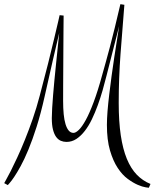

<svg xmlns="http://www.w3.org/2000/svg" viewBox="-20 -763 735 912"><path d="M687 128.9Q686.5 128.9 671.6 126.7Q656.7 124.5 634.5 115Q612.3 105.5 586.7 86.7Q561 67.9 539.1 34.7Q517.1 1.5 502.4 -48.6Q487.8 -98.6 487.8 -169.9Q487.8 -196.8 490.7 -234.1Q493.7 -271.5 498.8 -314Q503.9 -356.4 510 -401.9Q516.1 -447.3 522.7 -490.2Q529.3 -533.2 535.4 -571.8Q541.5 -610.4 545.9 -639.2Q540 -615.7 533 -588.1Q525.9 -560.5 518.1 -530Q510.3 -499.5 502.2 -467.3Q494.1 -435.1 485.8 -402.8Q477.5 -369.6 467.3 -333.7Q457 -297.9 444.3 -262.9Q431.6 -228 416.5 -196.5Q401.4 -165 382.8 -141.1Q364.3 -117.2 342.8 -103Q321.3 -88.9 295.9 -88.9Q281.7 -88.9 269 -94.2Q256.3 -99.6 246.8 -112.5Q237.3 -125.5 231.7 -147.2Q226.1 -168.9 226.1 -202.1Q226.1 -221.7 227.8 -249.8Q229.5 -277.8 232.2 -311.3Q234.9 -344.7 238.5 -382.3Q242.2 -419.9 246.1 -458.3Q250 -496.6 253.9 -534.2Q257.8 -571.8 261.2 -606Q248.5 -554.2 231 -477.1Q213.4 -399.9 191.9 -304.2Q173.8 -223.6 154.1 -161.4Q134.3 -99.1 115 -52.5Q95.7 -5.9 78.1 26.1Q60.5 58.1 47.1 77.9Q33.7 97.7 25.4 106.7Q17.1 115.7 17.1 116.2L0 106.9Q0 106.4 8.5 91.6Q17.1 76.7 30.8 49.8Q44.4 22.9 62 -14.9Q79.6 -52.7 98.1 -98.6Q116.7 -144.5 135.3 -197.8Q153.8 -251 168.9 -309.1Q190.9 -391.1 208.3 -460.9Q225.6 -530.8 237.8 -581.8Q250 -632.8 256.6 -661.6Q263.2 -690.4 263.2 -690.9L282.2 -689Q282.2 -688 282 -666Q281.7 -644 281.5 -608.9Q281.2 -573.7 281 -529.5Q280.8 -485.4 280.5 -440.4Q280.3 -395.5 280 -354.2Q279.8 -313 279.8 -283.2Q279.8 -249 282.5 -220.9Q285.2 -192.9 291.3 -173.1Q297.4 -153.3 306.6 -142.6Q315.9 -131.8 329.1 -131.8Q339.8 -131.8 354.7 -146.2Q369.6 -160.6 387.5 -193.1Q405.3 -225.6 425 -278.3Q444.8 -331.1 465.8 -408.2Q473.1 -434.6 482.2 -466.8Q491.2 -499 502 -539.8Q512.7 -580.6 525.1 -630.9Q537.6 -681.2 551.8 -743.2L570.8 -740.2Q561 -623 552.5 -507.1Q543.9 -391.1 543.9 -273.9Q543.9 -185.5 553.7 -120.1Q563.5 -54.7 582.5 -8.5Q601.6 37.6 629.6 66.7Q657.7 95.7 694.8 110.8Z"/></svg>

Font: Clicker Script
Style: Regular
Weight: 400
Designer: Astigmatic (AOETI)
Foundry: Astigmatic (AOETI)
Version: Version 1.000